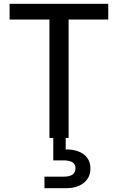

<svg xmlns="http://www.w3.org/2000/svg" viewBox="-20 -720 615 1002"><path d="M238 0V-618H30V-700H545V-618H338V0ZM212 262V202H311Q343 202 358.5 191Q374 180 374 158Q374 137 358.5 127Q343 117 311 117H258V-5H323V60Q359 59 388.5 70Q418 81 435 103.5Q452 126 452 160Q452 192 435.5 215Q419 238 391 250Q363 262 328 262Z"/></svg>

Font: DM Sans 10pt Medium
Style: Regular
Weight: 500
Version: Version 4.004;gftools[0.9.30]